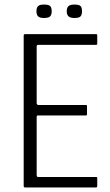

<svg xmlns="http://www.w3.org/2000/svg" viewBox="-20 -823 484 843"><path d="M90 0Q84 0 84 -6V-667Q84 -673 90 -673H401Q405 -673 406 -672Q407 -671 407 -666V-633Q407 -629 406 -627.5Q405 -626 401 -626H147Q143 -626 142 -624Q141 -622 141 -619V-370Q141 -367 143 -364.5Q145 -362 148 -362H356Q360 -362 361 -361Q362 -360 362 -355V-323Q362 -319 361 -317.5Q360 -316 356 -316H147Q143 -316 142 -314.5Q141 -313 141 -309V-55Q141 -51 142 -48.5Q143 -46 148 -46H400Q405 -46 406 -45Q407 -44 407 -39V-8Q407 -3 405.5 -1.5Q404 0 400 0ZM207 -773Q207 -759 200.5 -751.5Q194 -744 173 -744Q154 -744 147 -751.5Q140 -759 140 -773Q140 -789 147 -796Q154 -803 173 -803Q194 -803 200.5 -796Q207 -789 207 -773ZM340 -773Q340 -759 334 -751.5Q328 -744 307 -744Q288 -744 280.5 -751.5Q273 -759 273 -773Q273 -789 280.5 -796Q288 -803 307 -803Q328 -803 334 -796Q340 -789 340 -773Z"/></svg>

Font: Glory Thin Light
Style: Regular
Weight: 300
Version: Version 1.011